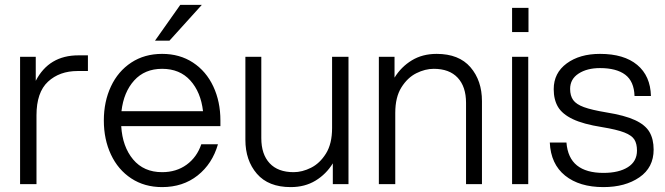

<svg xmlns="http://www.w3.org/2000/svg" viewBox="-20 -752 2716 784"><path d="M62 -520H126V-422Q180 -526 300 -526H339V-462H297Q223 -462 176 -418.5Q129 -375 129 -281V0H62Z M404 -260Q404 -337 433 -399Q462 -461 516 -496.5Q570 -532 642 -532Q714 -532 768 -496.5Q822 -461 851 -399Q880 -337 880 -260V-237H475Q480 -153 523.5 -101Q567 -49 642 -49Q700 -49 742 -79.5Q784 -110 802 -163H870Q847 -83 787 -35.5Q727 12 642 12Q570 12 516 -23.5Q462 -59 433 -121Q404 -183 404 -260ZM809 -298Q800 -376 757 -423.5Q714 -471 642 -471Q571 -471 528 -423.5Q485 -376 476 -298ZM716 -732H804L672 -586H613Z M1179 -49Q1214 -49 1250 -67Q1286 -85 1311 -125Q1336 -165 1336 -229V-520H1403V0H1339V-85Q1312 -41 1268.5 -14.5Q1225 12 1167 12Q1076 12 1029 -42.5Q982 -97 982 -181V-520H1047V-188Q1047 -122 1081 -85.5Q1115 -49 1179 -49Z M1751 -471Q1716 -471 1680 -453Q1644 -435 1619 -395Q1594 -355 1594 -291V0H1527V-520H1591V-435Q1618 -479 1661.5 -505.5Q1705 -532 1763 -532Q1854 -532 1901 -477.5Q1948 -423 1948 -339V0H1883V-332Q1883 -398 1849 -434.5Q1815 -471 1751 -471Z M2071 -520H2137V0H2071ZM2071 -720H2138V-621H2071Z M2225 -170H2293Q2298 -107 2336 -76.5Q2374 -46 2444 -46Q2507 -46 2544 -69.5Q2581 -93 2581 -137Q2581 -165 2570.5 -182Q2560 -199 2529.5 -211Q2499 -223 2438 -233Q2362 -245 2319 -265.5Q2276 -286 2258.5 -315.5Q2241 -345 2241 -388Q2241 -454 2294 -493Q2347 -532 2430 -532Q2528 -532 2582 -487Q2636 -442 2638 -360H2571Q2569 -420 2533 -447Q2497 -474 2430 -474Q2377 -474 2342.5 -451.5Q2308 -429 2308 -389Q2308 -361 2320.5 -343.5Q2333 -326 2364.5 -314.5Q2396 -303 2456 -293Q2531 -281 2573 -261.5Q2615 -242 2632 -213Q2649 -184 2649 -141Q2649 -68 2591 -28Q2533 12 2444 12Q2346 12 2287.5 -35Q2229 -82 2225 -170Z"/></svg>

Font: Aspekta 300
Style: Regular
Weight: 300
Designer: Ivo Dolenc
Version: Version 2.000